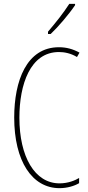

<svg xmlns="http://www.w3.org/2000/svg" viewBox="-20 -970 458 1000"><path d="M371 -943V-950H341C307 -898 275 -858 230 -805V-793H244C283 -830 338 -894 371 -943ZM287 -699C314 -699 348 -693 381 -673L394 -696C359 -715 325 -724 287 -724C118 -724 54 -548 54 -358C54 -131 147 10 290 10C329 10 367 -1 392 -16V-43C372 -31 336 -15 290 -15C161 -15 81 -154 81 -357C81 -529 137 -699 287 -699Z"/></svg>

Font: Noto Sans Bengali ExtraCondensed Thin
Style: Regular
Weight: 100
Width: 2
Designer: Joana Ranito - Universal Thirst; Jelle Bosma - Monotype Design Team
Foundry: Universal Thirst ehf.
Version: Version 3.000